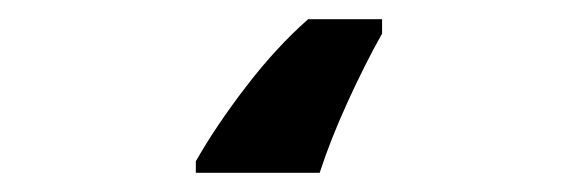

<svg xmlns="http://www.w3.org/2000/svg" viewBox="-20 40 603 200"><path d="M184 208Q205 171 236.5 130Q268 89 301 60H378V75Q360 107 342 146.5Q324 186 313 220H184Z"/></svg>

Font: Noto Sans Mono SemiCondensed
Style: Bold
Weight: 700
Width: 4
Designer: Monotype Design Team
Foundry: Monotype Imaging Inc.
Version: Version 2.014